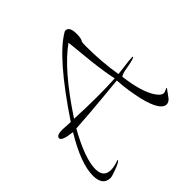

<svg xmlns="http://www.w3.org/2000/svg" viewBox="-174 -698 905 905"><g transform="rotate(-45 279.0 -245.0)"><path d="M55 76Q3 76 3 9Q3 -72 82 -202Q15 -209 15 -228Q15 -246 55 -246Q65 -246 108 -243Q284 -506 390 -565Q391 -566 396 -566Q422 -566 422 -517Q422 -485 413 -474Q412 -470 411.5 -463Q411 -456 411 -446Q411 -393 415 -342.5Q419 -292 427 -244L477 -250Q493 -252 505.5 -253.5Q518 -255 528 -255Q533 -255 533 -253Q533 -247 485 -238Q437 -231 431 -221Q445 -112 477 -61Q497 -29 515 -29Q521 -29 530 -33.5Q539 -38 540 -38Q542 -36 542 -36Q542 -36 512 5Q500 18 487 18Q446 18 420 -89Q413 -121 407.5 -156Q402 -191 400 -228Q276 -216 202 -210Q128 -204 105 -203Q33 -74 33 -4Q33 51 83 51Q105 51 138 39V41Q138 48 102 62Q66 76 55 76ZM281 -239Q342 -239 400 -242Q395 -265 389.5 -298.5Q384 -332 379 -377L365 -515Q260 -441 130 -243Q171 -241 208.5 -240Q246 -239 281 -239Z"/></g></svg>

Font: Shalimar
Style: Regular
Weight: 400
Designer: Robert E. Leuschke
Foundry: Robert E. Leuschke
Version: Version 1.010; ttfautohint (v1.8.3)